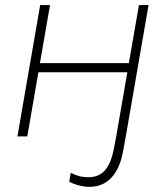

<svg xmlns="http://www.w3.org/2000/svg" viewBox="-20 -540 658 760"><path d="M530 -520 490 -290H138L178 -520H139L49 0H88L132 -254H484L440 0L431 47C415 133 380 166 318 161C297 160 278 153 260 144L254 179C273 190 299 197 321 199C396 206 449 158 467 60L478 0L568 -520Z"/></svg>

Font: Fixel Display 20240404 ExLight
Style: Italic
Weight: 200
Italic angle: -10°
Designer: AlfaBravo + MacPaw
Foundry: Kyrylo Tkachov, Marchela Mozhyna, Serhii Makarenko, Maria Weinstein, Zakhar Kryvoshyya
Version: Version 1.211;Glyphs 3.2 (3225)